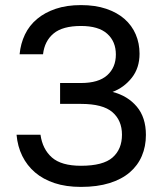

<svg xmlns="http://www.w3.org/2000/svg" viewBox="-20 -727 645 754"><path d="M298 7Q239 7 194 -8Q149 -23 117.5 -50Q86 -77 67.5 -114.5Q49 -152 45 -198H139Q147 -141 184 -108.5Q221 -76 298 -76Q385 -76 422 -108.5Q459 -141 459 -198Q459 -254 421.5 -286.5Q384 -319 298 -319H216V-401H298Q367 -401 401 -431.5Q435 -462 435 -513Q435 -564 401 -594.5Q367 -625 298 -625Q226 -625 190.5 -595.5Q155 -566 149 -514H57Q61 -556 78 -591.5Q95 -627 125.5 -652.5Q156 -678 199 -692.5Q242 -707 298 -707Q354 -707 397 -692.5Q440 -678 469 -652.5Q498 -627 513 -592Q528 -557 528 -516Q528 -460 497.5 -421.5Q467 -383 422 -366Q481 -351 517 -308.5Q553 -266 553 -197Q553 -152 537 -114.5Q521 -77 489.5 -50Q458 -23 410 -8Q362 7 298 7Z"/></svg>

Font: Golos UI
Style: Regular
Weight: 400
Designer: A.Korolkova, Vitaly Kuzmin
Foundry: ParaType Ltd
Version: Version 2.000